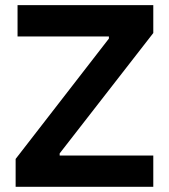

<svg xmlns="http://www.w3.org/2000/svg" viewBox="-20 -723 653 743"><path d="M573.2 -595.2V-703.1H47.9V-582H401.4V-573.7L40.5 -107.9V0H573.2V-121.1H210.9V-129.4Z"/></svg>

Font: Wand UI Pro Bold
Style: Regular
Weight: 700
Designer: Andreas Faust
Version: Version 1.003;FEAKit 1.0